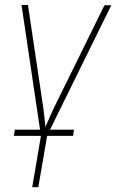

<svg xmlns="http://www.w3.org/2000/svg" viewBox="-20 -549 467 771"><path d="M174.3 -32.7 133.8 202.6H109.4L149.4 -32.7ZM194.3 -111.3 399.4 -527.8H426.8L167 0H145ZM92.3 -528.8 154.8 -109.4 167 0H145L66.4 -528.8ZM276.9 -28.3 273.4 -3.4H35.6L39.6 -28.3Z"/></svg>

Font: Roboto Condensed Thin
Style: Italic
Weight: 250
Italic angle: -12°
Designer: Christian Robertson
Foundry: Google
Version: Version 3.008; 2023